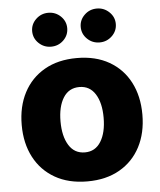

<svg xmlns="http://www.w3.org/2000/svg" viewBox="-54 -816 728 873"><g transform="rotate(-5 309.5 -379.5)"><path d="M310.1 10.3Q224.1 10.3 162.4 -25.1Q100.6 -60.5 67.4 -123.8Q34.2 -187 34.2 -271Q34.2 -355 67.4 -418.5Q100.6 -481.9 162.4 -517.3Q224.1 -552.7 310.1 -552.7Q395.5 -552.7 457.3 -517.3Q519 -481.9 552 -418.5Q585 -355 585 -271Q585 -187 552 -123.8Q519 -60.5 457.3 -25.1Q395.5 10.3 310.1 10.3ZM310.1 -122.1Q357.4 -122.1 382.8 -163.1Q408.2 -204.1 408.2 -272Q408.2 -339.8 382.8 -380.1Q357.4 -420.4 310.1 -420.4Q262.2 -420.4 236.8 -380.1Q211.4 -339.8 211.4 -272Q211.4 -204.1 236.8 -163.1Q262.2 -122.1 310.1 -122.1ZM198.7 -614.3Q166 -614.3 142.3 -637Q118.7 -659.7 118.7 -691.9Q118.7 -723.6 142.3 -746.3Q166 -769 198.7 -769Q231.9 -769 255.4 -746.3Q278.8 -723.6 278.8 -691.9Q278.8 -659.7 255.4 -637Q231.9 -614.3 198.7 -614.3ZM420.4 -614.3Q387.2 -614.3 363.8 -637Q340.3 -659.7 340.3 -691.9Q340.3 -723.6 363.8 -746.3Q387.2 -769 420.4 -769Q453.1 -769 476.8 -746.3Q500.5 -723.6 500.5 -691.9Q500.5 -659.7 476.8 -637Q453.1 -614.3 420.4 -614.3Z"/></g></svg>

Font: Inter Extra Bold
Style: Regular
Weight: 800
Designer: Rasmus Andersson
Foundry: rsms
Version: Version 4.000;git-3c8e0fc